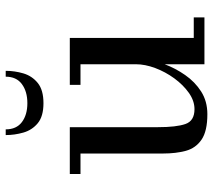

<svg xmlns="http://www.w3.org/2000/svg" viewBox="-56 -662 729 656"><g transform="rotate(-90 308.0 -334.5)"><path d="M193.5 -679Q193.5 -642.5 218.2 -623.8Q243 -605 283 -605Q323 -605 348.2 -623.8Q373.5 -642.5 373.5 -679H393.5Q393.5 -648.5 384.8 -618.8Q376 -589 352 -569.5Q328 -550 283 -550Q238 -550 214.5 -569.5Q191 -589 182.5 -618.8Q174 -648.5 174 -679ZM201 -460V-159Q201 -96 211.8 -65Q222.5 -34 262.5 -34Q291 -34 318.2 -53.2Q345.5 -72.5 367.8 -103Q390 -133.5 403 -168.2Q416 -203 416 -234.5V-423.5H345.5V-460H506V-36.5H576V0H416V-136Q402.5 -99.5 379.2 -66Q356 -32.5 322.8 -11.2Q289.5 10 245.5 10Q187.5 10 158.5 -9.8Q129.5 -29.5 120.2 -63.5Q111 -97.5 111 -141V-423.5H41V-460Z"/></g></svg>

Font: Bodoni* 06pt
Style: Regular
Weight: 400
Version: Version 2.3